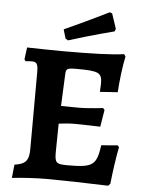

<svg xmlns="http://www.w3.org/2000/svg" viewBox="-58 -902 713 958"><g transform="rotate(5 298.0 -423.0)"><path d="M257 -698C371 -734 485 -763 485 -763L490 -776L465 -851L453 -856C453 -856 338 -799 231 -751L244 -706ZM550 -198 468 -191C454 -90 436 -77 310 -77C252 -77 245 -83 245 -137L247 -280C270 -283 299 -286 324 -286C361 -286 420 -284 455 -283L469 -368L461 -377C421 -372 366 -368 345 -368C316 -368 271 -369 251 -369L258 -526C259 -557 264 -560 312 -560C426 -560 440 -552 440 -496C440 -487 439 -467 438 -456L527 -462C530 -516 539 -592 550 -643L542 -654C481 -645 382 -642 238 -642C184 -642 103 -644 57 -645L49 -585L55 -576C64 -577 78 -578 86 -578C112 -578 118 -568 118 -524L117 -143C117 -84 101 -65 45 -57L38 10C90 4 160 0 209 0C280 0 411 3 520 7L530 -4C536 -62 547 -140 557 -189Z"/></g></svg>

Font: Alegreya SC
Style: Bold
Weight: 700
Designer: Juan Pablo del Peral
Foundry: Huerta Tipografica
Version: Version 2.007;PS 002.007;hotconv 1.0.88;makeotf.lib2.5.64775